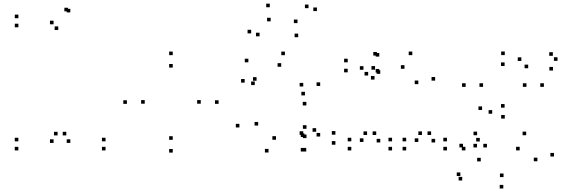

<svg xmlns="http://www.w3.org/2000/svg" viewBox="-20 -826 3140 1067"><path d="M566.5 10V-10H546.5V10ZM566.5 -40.5V-60.5H546.5V-40.5ZM348.5 -73.5V-93.5H328.5V-73.5ZM370.8 -31.8V-51.8H350.8V-31.8ZM370.8 -757V-777H350.8V-757ZM357.7 -763V-783H337.7V-763ZM82.2 -724.8V-744.8H62.2V-724.8ZM82.2 -674.3V-694.3H62.2V-674.3ZM303.7 -659.2V-679.2H283.7V-659.2ZM277.7 -691V-711H257.7V-691ZM277.7 -31.8V-51.8H257.7V-31.8ZM300 -73.5V-93.5H280V-73.5ZM82 -40.5V-60.5H62V-40.5ZM82 10V-10H62V10Z M1194.8 -248.8V-268.8H1174.8V-248.8ZM940 -519.5V-539.5H920V-519.5ZM685.2 -248.8V-268.8H665.2V-248.8ZM940 22V2H920V22ZM784.3 -249.7V-269.7H764.3V-249.7ZM940 -450.3V-470.3H920V-450.3ZM1095.7 -249.7V-269.7H1075.7V-249.7ZM940 -49V-69H920V-49Z M1681.8 16V-4H1661.8V16ZM1844 -21.8V-41.8H1824V-21.8ZM1844 -77.5V-97.5H1824V-77.5ZM1737 -93.7V-113.7H1717V-93.7ZM1759.3 -67.3V-87.3H1739.3V-67.3ZM1759.3 -348.3V-368.3H1739.3V-348.3ZM1563.3 -519.3V-539.3H1543.3V-519.3ZM1360.3 -479.7V-499.7H1340.3V-479.7ZM1339.7 -366.8V-386.8H1319.7V-366.8ZM1395.7 -353.2V-373.2H1375.7V-353.2ZM1405.8 -377.2V-397.2H1385.8V-377.2ZM1542.7 -455V-475H1522.7V-455ZM1665.2 -345.3V-365.3H1645.2V-345.3ZM1665.2 -76.5V-96.5H1645.2V-76.5ZM1671.5 -64.7V-84.7H1651.5V-64.7ZM1671.5 16V-4H1651.5V16ZM1683.3 -58.5V-78.5H1663.3V-58.5ZM1683.3 -110.2V-130.2H1663.3V-110.2ZM1513.7 -49.3V-69.3H1493.7V-49.3ZM1414.7 -128.3V-148.3H1394.7V-128.3ZM1682.5 -240V-260H1662.5V-240ZM1674.7 -295.8V-315.8H1654.7V-295.8ZM1310.5 -117.7V-137.7H1290.5V-117.7ZM1472.2 21.5V1.5H1452.2V21.5ZM1741.2 -764.3V-784.3H1721.2V-764.3ZM1694.5 -780.7V-800.7H1674.5V-780.7ZM1633.2 -697.5V-717.5H1613.2V-697.5ZM1479.3 -785.7V-805.7H1459.3V-785.7ZM1375.8 -640.5V-660.5H1355.8V-640.5ZM1422.5 -624.2V-644.2H1402.5V-624.2ZM1484.2 -707.3V-727.3H1464.2V-707.3ZM1637.2 -619.2V-639.2H1617.2V-619.2Z M2463.8 10V-10H2443.8V10ZM2463.8 -40.5V-60.5H2443.8V-40.5ZM2375.8 -75.8V-95.8H2355.8V-75.8ZM2398.2 -34.3V-54.3H2378.2V-34.3ZM2398.2 -378V-398H2378.2V-378ZM2271.3 -519.5V-539.5H2251.3V-519.5ZM2064.3 -438.8V-458.8H2044.3V-438.8ZM2061.3 -383.8V-403.8H2041.3V-383.8ZM2227.8 -443.8V-463.8H2207.8V-443.8ZM2304.8 -358.5V-378.5H2284.8V-358.5ZM2304.8 -37.2V-57.2H2284.8V-37.2ZM2325 -75.8V-95.8H2305V-75.8ZM2237.3 -40.5V-60.5H2217.3V-40.5ZM2237.3 10V-10H2217.3V10ZM2158.8 10V-10H2138.8V10ZM2158.8 -40.5V-60.5H2138.8V-40.5ZM2070.8 -75.8V-95.8H2050.8V-75.8ZM2093.2 -34.3V-54.3H2073.2V-34.3ZM2093.2 -415.7V-435.7H2073.2V-415.7ZM2087.7 -422.7V-442.7H2067.7V-422.7ZM2087.7 -511.5V-531.5H2067.7V-511.5ZM2074.5 -517.2V-537.2H2054.5V-517.2ZM1912.3 -479.7V-499.7H1892.3V-479.7ZM1912.3 -424V-444H1892.3V-424ZM2026 -406.3V-426.3H2006V-406.3ZM1999.8 -438.3V-458.3H1979.8V-438.3ZM1999.8 -37.2V-57.2H1979.8V-37.2ZM2020 -75.8V-95.8H2000V-75.8ZM1932.3 -40.5V-60.5H1912.3V-40.5ZM1932.3 10V-10H1912.3V10Z M3058.7 43.8V23.8H3038.7V43.8ZM2904.2 -74.5V-94.5H2884.2V-74.5ZM2631.5 -74.5V-94.5H2611.5V-74.5ZM2646.3 -39.7V-59.7H2626.3V-39.7ZM2715.3 -194V-214H2695.3V-194ZM2659 -214.7V-234.7H2639V-214.7ZM2553 -7V-27H2533V-7ZM2566.5 9.8V-10.2H2546.5V9.8ZM2868 9.8V-10.2H2848V9.8ZM2966.5 70.2V50.2H2946.5V70.2ZM2778.3 158.2V138.2H2758.3V158.2ZM2651.7 71V51H2631.7V71ZM2686 -6.7V-26.7H2666V-6.7ZM2631 -6.7V-26.7H2611V-6.7ZM2538.3 152.3V132.3H2518.3V152.3ZM2548.7 177V157H2528.7V177ZM2777 221.5V201.5H2757V221.5ZM3002.5 -343.3V-363.3H2982.5V-343.3ZM2785.2 -519.8V-539.8H2765.2V-519.8ZM2567.8 -343.3V-363.3H2547.8V-343.3ZM2785.2 -167V-187H2765.2V-167ZM2664.5 -343.3V-363.3H2644.5V-343.3ZM2784.2 -459.2V-479.2H2764.2V-459.2ZM2905.7 -343.3V-363.3H2885.7V-343.3ZM2784.2 -227.7V-247.7H2764.2V-227.7ZM3078.3 -487.8V-507.8H3058.3V-487.8ZM3052.3 -515.8V-535.8H3032.3V-515.8ZM2877.3 -487.3V-507.3H2857.3V-487.3ZM2915.3 -446.8V-466.8H2895.3V-446.8ZM3053 -434V-454H3033V-434Z"/></svg>

Font: Monaspace Xenon Dots Var
Style: Regular
Weight: 400
Designer: Riley Cran and the Lettermatic Team
Version: Version 1.100 (Monaspace Xenon Dots)